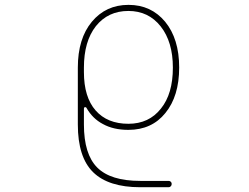

<svg xmlns="http://www.w3.org/2000/svg" viewBox="-20 -576 1040 801"><path d="M565.4 205.1Q432.6 205.1 368.7 142.6Q304.7 80.1 304.7 -56.6V-293.9Q304.7 -415 363.3 -485.4Q392.6 -520.5 430.7 -538.1Q468.8 -555.7 516.1 -555.7Q563.5 -555.7 601.6 -538.1Q639.6 -520.5 668.9 -485.4Q727.5 -414.1 727.5 -294.4Q727.5 -174.8 669.9 -104.5Q641.6 -69.3 603 -51.8Q564.5 -34.2 515.6 -34.2Q453.1 -34.2 409.2 -58.6Q366.2 -81.1 340.8 -126Q338.9 -129.9 335 -128.9H334Q330.1 -127.9 330.1 -123V-56.6Q330.1 67.4 385.7 123Q441.4 178.7 565.4 178.7H683.6Q688.5 178.7 692.4 182.1Q696.3 185.5 696.3 191.4Q696.3 197.3 692.4 201.2Q688.5 205.1 683.6 205.1ZM515.6 -530.3Q430.7 -530.3 379.9 -466.8Q330.1 -403.3 330.1 -293.9V-275.4Q330.1 -170.9 378.9 -115.2Q427.7 -59.6 515.6 -59.6Q601.6 -59.6 651.4 -123Q701.2 -184.6 701.2 -293.9Q701.2 -401.4 650.4 -465.8Q599.6 -530.3 515.6 -530.3Z"/></svg>

Font: Rounded-L Mgen+ 2m thin
Style: Regular
Weight: 100
Designer: [Source Han Sans]
Ryoko NISHIZUKA  (kana & ideographs); Paul D. Hunt (Latin, Greek & Cyrillic); Wenlong ZHANG  (bopomofo
Version: Version 1.059.20150602